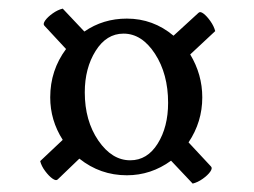

<svg xmlns="http://www.w3.org/2000/svg" viewBox="-20 -528 596 450"><path d="M285.2 -152.3Q325.2 -152.3 349.6 -191.4Q374 -230.5 374 -287.1Q374 -354.5 343.3 -401.9Q312.5 -449.2 269.5 -449.2Q229.5 -449.2 204.1 -408.7Q178.7 -368.2 178.7 -311.5Q178.7 -245.1 210.4 -198.7Q242.2 -152.3 285.2 -152.3ZM386.7 -444.3 445.3 -498Q449.2 -502 457 -496.1Q464.8 -490.2 473.1 -478.5Q481.4 -466.8 484.4 -455.1L425.8 -400.4Q454.1 -353.5 454.1 -299.8Q454.1 -242.2 421.9 -194.3L474.6 -137.7Q478.5 -133.8 472.7 -125.5Q466.8 -117.2 455.1 -108.9Q443.4 -100.6 431.6 -97.7L380.9 -151.4Q334 -117.2 277.3 -117.2Q214.8 -117.2 166 -156.2L115.2 -107.4Q111.3 -103.5 103 -109.4Q94.7 -115.2 85.9 -127Q77.1 -138.7 74.2 -150.4L127 -200.2Q97.7 -246.1 97.7 -299.8Q97.7 -363.3 134.8 -413.1L84 -467.8Q80.1 -471.7 85.9 -480Q91.8 -488.3 103.5 -496.6Q115.2 -504.9 127 -507.8L177.7 -454.1Q221.7 -484.4 277.3 -484.4Q338.9 -484.4 386.7 -444.3Z"/></svg>

Font: Crimson
Style: Semibold
Weight: 600
Version: Version 0.8